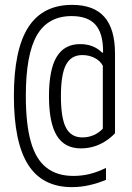

<svg xmlns="http://www.w3.org/2000/svg" viewBox="-20 -654 540 788"><path d="M275 114Q154 114 95.5 22Q37 -70 37 -260Q37 -450 96 -542Q155 -634 276 -634Q365 -634 408.5 -584.5Q452 -535 452 -434V-107Q434 -88 411 -73.5Q388 -59 363 -52Q338 -45 312 -45Q245 -45 213 -97.5Q181 -150 181 -259Q181 -368 212.5 -420.5Q244 -473 309 -473Q336 -473 358.5 -464.5Q381 -456 399 -438H403V-443Q403 -518 371.5 -553Q340 -588 274 -588Q177 -588 131.5 -509.5Q86 -431 86 -260Q86 -145 106.5 -72.5Q127 0 170.5 34Q214 68 281 68Q316 68 348.5 60Q381 52 415 35V84Q382 98 346.5 106Q311 114 275 114ZM318 -90Q342 -90 363.5 -99Q385 -108 402 -126V-384Q391 -405 368 -416.5Q345 -428 318 -428Q272 -428 251 -388.5Q230 -349 230 -259Q230 -169 251 -129.5Q272 -90 318 -90Z"/></svg>

Font: M PLUS Code Latin Light
Style: Regular
Weight: 300
Designer: Coji Morishita
Foundry: UNDERFOREST DESIGN
Version: Version 1.002; ttfautohint (v1.8.3)